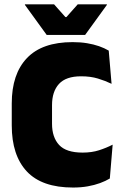

<svg xmlns="http://www.w3.org/2000/svg" viewBox="-20 -847 566 882"><path d="M315.5 14.5Q172.5 14.5 103.2 -59.5Q34 -133.5 34 -271V-372Q34 -507 103.8 -580.2Q173.5 -653.5 313.5 -653.5Q349.5 -653.5 379.8 -648.5Q410 -643.5 435 -634.8Q460 -626 479.5 -614.5L492.5 -462Q463.5 -476 429.8 -486.2Q396 -496.5 352.5 -496.5Q283 -496.5 251 -461.5Q219 -426.5 219 -364V-278.5Q219 -216.5 251.5 -181.2Q284 -146 359.5 -146Q401.5 -146 435 -156.8Q468.5 -167.5 497.5 -182.5L484.5 -27Q465.5 -15.5 439.8 -6Q414 3.5 383 9Q352 14.5 315.5 14.5ZM194.5 -686.5 94.5 -824.5V-827H228.5L280.5 -768.5H285L337 -827H471V-824.5L371 -686.5Z"/></svg>

Font: Anek Latin Medium ExtraBold
Style: Regular
Weight: 800
Version: Version 1.003